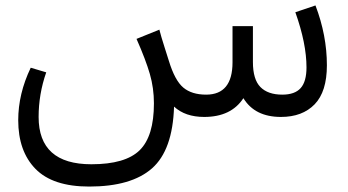

<svg xmlns="http://www.w3.org/2000/svg" viewBox="-20 -430 1279 706"><path d="M1140 -410Q1182 -300 1182 -190Q1182 -93 1137 -46.5Q1092 0 1013 0Q917 0 875 -69Q830 0 731 0Q661 0 620 -38Q615 122 539 189Q463 256 308 256Q174 256 110.5 191Q47 126 47 12Q47 -85 93 -181L150 -164Q122 -84 122 0Q122 174 316 174Q441 174 493.5 122.5Q546 71 546 -50Q546 -106 531 -158Q516 -210 482 -287L566 -321Q572 -297 585 -256.5Q598 -216 601 -206Q623 -134 654 -108Q685 -82 738 -82Q835 -82 835 -201V-334H910V-202Q910 -138 937.5 -110Q965 -82 1018 -82Q1064 -82 1085.5 -106Q1107 -130 1107 -182Q1107 -270 1066 -385Z"/></svg>

Font: FiraGO Book
Style: Regular
Weight: 350
Designer: bBox Type
Foundry: bBox Type GmbH
Version: Version 1.001;PS 001.001;hotconv 1.0.88;makeotf.lib2.5.64775